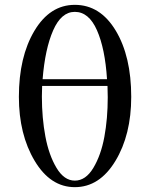

<svg xmlns="http://www.w3.org/2000/svg" viewBox="-20 -766 626 793"><path d="M58 -366Q58 -531 122 -638.5Q186 -746 289 -746Q394 -746 458 -639.5Q522 -533 522 -366Q522 -209 456.5 -101Q391 7 289 7Q188 7 123 -102Q58 -211 58 -366ZM153 -367Q153 -279 167.5 -202Q182 -125 213.5 -72.5Q245 -20 289 -20Q334 -20 365.5 -72.5Q397 -125 411 -200.5Q425 -276 425 -364Q425 -386 424 -411H154Q153 -389 153 -367ZM156 -439H422Q414 -565 380.5 -641Q347 -717 289 -717Q233 -717 199.5 -640.5Q166 -564 156 -439Z"/></svg>

Font: Dihjauti
Style: Bold
Weight: 700
Designer: T. Christopher White
Version: Version 3.0.0